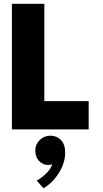

<svg xmlns="http://www.w3.org/2000/svg" viewBox="-20 -680 540 1009"><path d="M42.5 -660H213V-148.5H446V0H42.5ZM244 33Q278 33 300.2 56Q322.5 79 322.5 121.5Q322.5 176.5 288.8 229.8Q255 283 208 309L173 269Q198 255.5 222.5 231.8Q247 208 255 182.5Q247 187 232.5 187Q205.5 187 185.5 166.2Q165.5 145.5 165.5 111.5Q165.5 79 188.8 56Q212 33 244 33Z"/></svg>

Font: League Spartan ExtraBold
Style: Regular
Weight: 800
Foundry: The League of Moveable Type
Version: Version 2.002